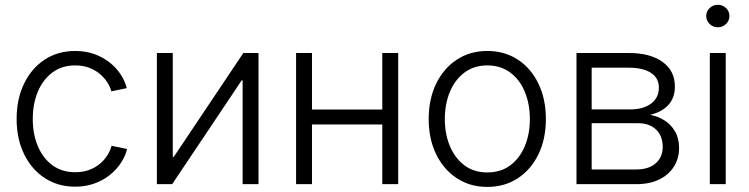

<svg xmlns="http://www.w3.org/2000/svg" viewBox="-20 -752 3060 784"><path d="M287.1 10.3Q216.8 10.3 162.8 -24.9Q108.9 -60.1 78.4 -122.6Q47.9 -185.1 47.9 -266.1Q47.9 -348.1 78.4 -410.9Q108.9 -473.6 162.8 -508.8Q216.8 -543.9 287.1 -543.9Q329.1 -543.9 364.3 -531.5Q399.4 -519 426.8 -497.6Q454.1 -476.1 472.2 -449Q490.2 -421.9 497.6 -392.1L434.6 -378.9Q429.7 -397.9 417.5 -416.7Q405.3 -435.5 386.7 -450.9Q368.2 -466.3 343.3 -475.6Q318.4 -484.9 287.1 -484.9Q232.9 -484.9 194.1 -456.1Q155.3 -427.2 134.5 -377.7Q113.8 -328.1 113.8 -266.1Q113.8 -204.6 134.5 -155.3Q155.3 -106 193.8 -77.4Q232.4 -48.8 287.1 -48.8Q318.8 -48.8 344 -58.1Q369.1 -67.4 387.7 -83Q406.2 -98.6 418.5 -117.9Q430.7 -137.2 435.5 -156.7L499 -143.6Q491.7 -113.8 473.4 -86.2Q455.1 -58.6 427.7 -36.9Q400.4 -15.1 364.7 -2.4Q329.1 10.3 287.1 10.3Z M1035.6 0H970.7V-423.8H966.8L683.1 0H620.6V-535.6H685.5V-111.3H689.5L973.6 -535.6H1035.6Z M1557.6 -304.7V-243.7H1237.8V-304.7ZM1253.9 -535.6V0H1189V-535.6ZM1606 -535.6V0H1541V-535.6Z M1969.7 11.2Q1899.4 11.2 1845.5 -24.2Q1791.5 -59.6 1761 -122.1Q1730.5 -184.6 1730.5 -265.6Q1730.5 -347.7 1761 -410.4Q1791.5 -473.1 1845.5 -508.5Q1899.4 -543.9 1969.7 -543.9Q2040.5 -543.9 2094.5 -508.5Q2148.4 -473.1 2178.7 -410.4Q2209 -347.7 2209 -265.6Q2209 -184.6 2178.7 -122.1Q2148.4 -59.6 2094.5 -24.2Q2040.5 11.2 1969.7 11.2ZM1969.7 -47.9Q2024.9 -47.9 2063.7 -76.9Q2102.5 -106 2123 -155.3Q2143.6 -204.6 2143.6 -265.6Q2143.6 -327.1 2123 -377Q2102.5 -426.8 2063.5 -455.8Q2024.4 -484.9 1969.7 -484.9Q1915.5 -484.9 1876.7 -455.8Q1837.9 -426.8 1817.1 -377.2Q1796.4 -327.6 1796.4 -265.6Q1796.4 -204.6 1817.1 -155.3Q1837.9 -106 1876.5 -76.9Q1915 -47.9 1969.7 -47.9Z M2334 0V-535.6H2547.4Q2634.8 -535.6 2685.3 -499.3Q2735.8 -462.9 2735.8 -398.9Q2735.8 -351.6 2708.3 -322.5Q2680.7 -293.5 2634.3 -283.2Q2666.5 -277.3 2693.4 -260.3Q2720.2 -243.2 2736.6 -215.1Q2752.9 -187 2752.9 -147.5Q2752.9 -104.5 2731.4 -71Q2710 -37.6 2671.1 -18.8Q2632.3 0 2578.6 0ZM2396 -60.1H2578.6Q2628.4 -60.1 2657.2 -85Q2686 -109.9 2686 -151.9Q2686 -196.8 2658.9 -222.9Q2631.8 -249 2585.9 -249H2396ZM2396 -305.2H2552.2Q2606.9 -305.2 2638.7 -329.1Q2670.4 -353 2670.4 -394Q2670.4 -433.6 2637.9 -454.6Q2605.5 -475.6 2547.4 -475.6H2396Z M2878.4 0V-535.6H2943.4V0ZM2911.1 -640.6Q2891.6 -640.6 2877.7 -654.1Q2863.8 -667.5 2863.8 -686.5Q2863.8 -706.1 2877.7 -719.2Q2891.6 -732.4 2911.1 -732.4Q2930.7 -732.4 2944.6 -719.2Q2958.5 -706.1 2958.5 -686.5Q2958.5 -667.5 2944.6 -654.1Q2930.7 -640.6 2911.1 -640.6Z"/></svg>

Font: Inter 20pt Light
Style: Regular
Weight: 300
Version: Version 4.001;git-66647c0bb